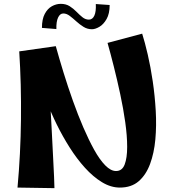

<svg xmlns="http://www.w3.org/2000/svg" viewBox="-20 -975 902 998"><path d="M603 0Q556 0 510 -28Q464 -56 421.5 -103Q379 -150 342 -208.5Q305 -267 274.5 -329Q244 -391 223 -448.5Q202 -506 191 -551L270 -735Q288 -670 310.5 -597Q333 -524 359 -451Q385 -378 413 -313Q441 -248 469.5 -196.5Q498 -145 527 -115.5Q556 -86 583 -86Q615 -86 628 -120Q641 -154 641 -211.5Q641 -269 631 -340Q621 -411 605 -485.5Q589 -560 571.5 -629.5Q554 -699 539 -752L719 -800Q733 -756 748 -691.5Q763 -627 774 -552Q785 -477 789.5 -399.5Q794 -322 787.5 -250.5Q781 -179 760 -122.5Q739 -66 701 -33Q663 0 603 0ZM263 3 71 0Q87 -173 89 -355Q91 -537 80 -708L270 -735L235 -562Q238 -497 242 -426Q246 -355 249.5 -286Q253 -217 256 -158Q259 -99 261 -57Q263 -15 263 3ZM273 -824 198 -830Q198 -875 212.5 -902.5Q227 -930 249.5 -942.5Q272 -955 296 -955Q323 -955 342.5 -942.5Q362 -930 377.5 -914Q393 -898 408.5 -885.5Q424 -873 442 -873Q461 -873 470.5 -894Q480 -915 478 -954L550 -949Q550 -904 534 -876Q518 -848 496.5 -835.5Q475 -823 458 -823Q434 -823 414 -835.5Q394 -848 376.5 -864Q359 -880 342.5 -892.5Q326 -905 309 -905Q292 -905 282 -884Q272 -863 273 -824Z"/></svg>

Font: Marhey Medium
Style: Regular
Weight: 500
Designer: Nur Syamsi & Bustanul Arifin
Foundry: Namelatype
Version: Version 1.000